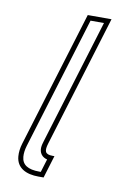

<svg xmlns="http://www.w3.org/2000/svg" viewBox="-78 -715 506 764"><g transform="rotate(10 174.5 -333.5)"><path d="M309.9 -667H213.9L46 -118C40.3 -99.3 38.2 -81.8 39.5 -65.5C43.3 -18.8 82.2 0 132 0H153L180.8 -91H173.8C141 -91 138.3 -105.7 147.9 -137ZM282.9 -647 128.7 -142.8C123.5 -125.7 117.4 -105.5 130.4 -87.8C136.6 -79.4 146.1 -75 154.4 -73L138.2 -20H132C86 -20 62 -35.2 59.4 -67.1C58.3 -80.5 60.1 -95.4 65.2 -112.2L228.7 -647Z"/></g></svg>

Font: Din Kursivschrift
Style: EngGhost
Weight: 400
Version: Version 1.089